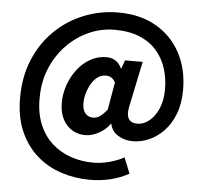

<svg xmlns="http://www.w3.org/2000/svg" viewBox="-61 -825 1147 1084"><g transform="rotate(5 512.0 -283.5)"><path d="M486 194Q401 194 323 168Q245 142 185 89Q125 36 90 -44.5Q55 -125 55 -234Q55 -353 95.5 -450Q136 -547 207 -616.5Q278 -686 371 -723.5Q464 -761 567 -761Q690 -761 780 -709.5Q870 -658 919 -567Q968 -476 968 -357Q968 -279 945 -220Q922 -161 884 -122Q846 -83 801 -63.5Q756 -44 711 -44Q663 -44 626.5 -66.5Q590 -89 581 -131H578Q555 -97 515.5 -76Q476 -55 441 -55Q375 -55 333.5 -101.5Q292 -148 292 -226Q292 -277 309.5 -327Q327 -377 358 -417Q389 -457 431 -480.5Q473 -504 522 -504Q550 -504 572 -490.5Q594 -477 608 -447H610L627 -495H727L675 -246Q651 -145 727 -145Q762 -145 794 -170.5Q826 -196 846 -242.5Q866 -289 866 -352Q866 -414 848.5 -469.5Q831 -525 793.5 -568.5Q756 -612 696.5 -637Q637 -662 554 -662Q480 -662 411 -632Q342 -602 286.5 -546Q231 -490 198 -412.5Q165 -335 165 -238Q165 -154 191.5 -91Q218 -28 264.5 13.5Q311 55 371.5 75.5Q432 96 499 96Q544 96 591 83Q638 70 672 51L708 140Q657 168 602 181Q547 194 486 194ZM476 -157Q494 -157 512.5 -169Q531 -181 554 -210L581 -365Q572 -383 558.5 -391.5Q545 -400 527 -400Q501 -400 480 -384.5Q459 -369 444.5 -343.5Q430 -318 422 -289.5Q414 -261 414 -235Q414 -196 431 -176.5Q448 -157 476 -157Z"/></g></svg>

Font: Noto Sans HK Thin ExtraBold
Style: Regular
Weight: 800
Version: Version 2.004-H2;hotconv 1.0.118;makeotfexe 2.5.65603